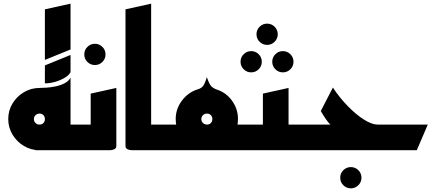

<svg xmlns="http://www.w3.org/2000/svg" viewBox="-20 -820 2380 1048"><path d="M173 0 238 -140H435V0ZM321 0V-200H365V0ZM225 -365V-463L365 -520V-426Q357 -410 334 -396Q311 -382 282 -373.5Q253 -365 225 -365ZM225 -493V-769L365 -800V-550ZM365 -170 196 -340Q209 -340 233 -341.5Q257 -343 283.5 -348.5Q310 -354 332.5 -365.5Q355 -377 365 -396ZM196 0Q150 0 111 -23Q72 -46 48.5 -85Q25 -124 25 -170Q25 -217 48.5 -255.5Q72 -294 111 -317Q150 -340 197 -340Q243 -340 281 -317Q319 -294 342 -255.5Q365 -217 365 -170Q365 -123 342 -84.5Q319 -46 281 -23Q243 0 196 0ZM196 -140Q209 -140 217 -148.5Q225 -157 225 -170Q225 -183 217 -191.5Q209 -200 196 -200Q183 -200 174 -191.5Q165 -183 165 -170Q165 -157 174 -148.5Q183 -140 196 -140Z M498 -465Q474 -465 457 -482Q440 -499 440 -523Q440 -547 457 -564Q474 -581 498 -581Q522 -581 539 -564Q556 -547 556 -523Q556 -499 539 -482Q522 -465 498 -465Z M395 0V-140H475V-309L615 -340V-23Q615 -11 605 -6Q595 -1 585 -0.5Q575 0 575 0Z M705 0Q705 0 695 -0.5Q685 -1 675 -6Q665 -11 665 -23V-769L805 -800V-140H885V0Z M845 0V-140H1045L1110 0ZM1110 0 1175 -140H1375V0ZM1110 0Q1064 0 1025 -23Q986 -46 962.5 -84.5Q939 -123 939 -170Q939 -226 973.5 -271.5Q1008 -317 1061 -333Q1078 -338 1088 -350Q1098 -362 1109 -399Q1122 -361 1132.5 -350Q1143 -339 1161 -332Q1213 -316 1246 -271Q1279 -226 1279 -170Q1279 -123 1256 -84.5Q1233 -46 1195 -23Q1157 0 1110 0ZM1110 -140Q1123 -140 1131 -148.5Q1139 -157 1139 -170Q1139 -183 1131 -191.5Q1123 -200 1110 -200Q1097 -200 1088 -191.5Q1079 -183 1079 -170Q1079 -157 1088 -148.5Q1097 -140 1110 -140Z M1438 -575Q1414 -575 1397 -592Q1380 -609 1380 -633Q1380 -657 1397 -674Q1414 -691 1438 -691Q1462 -691 1479 -674Q1496 -657 1496 -633Q1496 -609 1479 -592Q1462 -575 1438 -575ZM1524 -425Q1500 -425 1483 -442Q1466 -459 1466 -483Q1466 -507 1483 -524Q1500 -541 1524 -541Q1548 -541 1565 -524Q1582 -507 1582 -483Q1582 -459 1565 -442Q1548 -425 1524 -425ZM1351 -425Q1327 -425 1310 -442Q1293 -459 1293 -483Q1293 -507 1310 -524Q1327 -541 1351 -541Q1375 -541 1392 -524Q1409 -507 1409 -483Q1409 -459 1392 -442Q1375 -425 1351 -425Z M1455 0V-140H1675V0ZM1335 0V-140H1415V-309L1555 -340V-23Q1555 -11 1545 -6Q1535 -1 1525 -0.5Q1515 0 1515 0Z M1895 208Q1871 208 1854 191Q1837 174 1837 150Q1837 126 1854 109Q1871 92 1895 92Q1919 92 1936 109Q1953 126 1953 150Q1953 174 1936 191Q1919 208 1895 208Z M1635 0V-140H1783Q1770 -153 1757.5 -171.5Q1745 -190 1731 -214L1797 -342Q1834 -286 1879 -240Q1924 -194 1967 -167Q2010 -140 2041 -140H2315L2255 0Z"/></svg>

Font: Reem Kufi Fun
Style: Bold
Weight: 700
Designer: Khaled Hosny
Version: Version 1.005